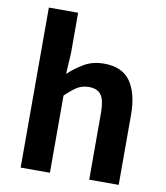

<svg xmlns="http://www.w3.org/2000/svg" viewBox="-88 -871 815 943"><g transform="rotate(10 320.0 -399.0)"><path d="M79 -798H225V-597L219 -492Q253 -524 295.5 -549Q338 -574 395 -574Q486 -574 527 -514.5Q568 -455 568 -349V0H421V-331Q421 -396 402.5 -422Q384 -448 342 -448Q307 -448 282 -432Q257 -416 225 -385V0H79Z"/></g></svg>

Font: SpoqaHanSans-Bold
Style: Regular
Weight: 700
Designer: [Spoqa Han Sans] Dong-huui Kim \uAE40 \uB3D9 \uD718   [Noto Sans] Ryoko NISHIZUKA \u897F \u585A \u6DBC \u5B50  (kana & i
Foundry: Spoqa (http://www.spoqa-han-sans.com)
Version: Version 2.000